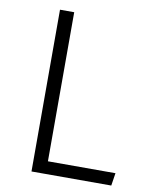

<svg xmlns="http://www.w3.org/2000/svg" viewBox="-84 -802 682 865"><g transform="rotate(10 257.5 -370.0)"><path d="M185 -740H120V0H485L494 -58H185Z"/></g></svg>

Font: Glow Sans SC Normal
Style: Regular
Weight: 400
Designer: Ryoko NISHIZUKA (kana, bopomofo & ideographs); Paul D. Hunt (Latin, Greek & Cyrillic); Sandoll Communications, Soo-young
Version: Version 0.93